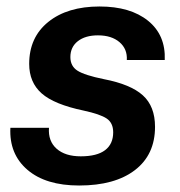

<svg xmlns="http://www.w3.org/2000/svg" viewBox="-20 -562 555 592"><path d="M12 -168H131Q128 -127 154.5 -103.5Q181 -80 229 -80Q279 -80 304 -99Q329 -118 329 -154Q329 -183 309 -196.5Q289 -210 238 -221Q147 -240 108.5 -274Q70 -308 70 -365Q70 -447 129 -494.5Q188 -542 287 -542Q382 -542 436.5 -498Q491 -454 488 -377H371Q373 -411 348.5 -432Q324 -453 282 -453Q243 -453 220 -435Q197 -417 197 -386Q197 -358 219 -344Q241 -330 300 -318Q383 -302 420.5 -268Q458 -234 458 -171Q458 -85 396 -37.5Q334 10 224 10Q121 10 64.5 -38.5Q8 -87 12 -168Z"/></svg>

Font: Mona Sans SemiBold
Style: Italic
Weight: 600
Italic angle: -11.7°
Designer: Deni Anggara
Foundry: GitHub
Version: Version 2.000